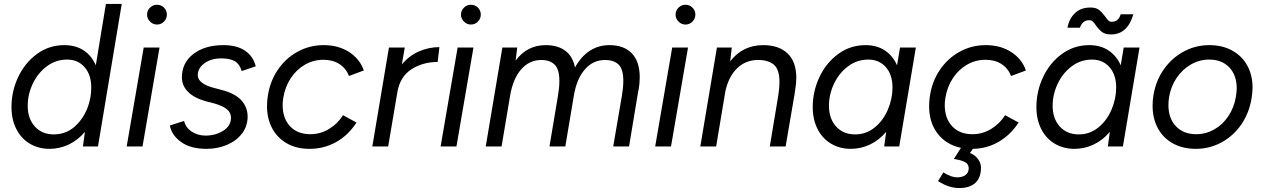

<svg xmlns="http://www.w3.org/2000/svg" viewBox="-20 -740 6386 970"><path d="M409 -74Q374 -32 327.5 -10Q281 12 231 12Q174 12 130 -14.5Q86 -41 62 -89Q38 -137 38 -199Q38 -279 72 -351Q106 -423 167 -467.5Q228 -512 305 -512Q362 -512 402.5 -485.5Q443 -459 464 -410L515 -720H595L475 0H399ZM252 -61Q323 -61 372.5 -115Q422 -169 436 -245L438 -257Q441 -278 441 -298Q441 -362 407.5 -400.5Q374 -439 319 -439Q262 -439 216.5 -405Q171 -371 145.5 -317Q120 -263 120 -205Q120 -141 156 -101Q192 -61 252 -61Z M706 -500H786L700 0H620ZM723 -666Q723 -687 738 -701.5Q753 -716 773 -716Q794 -716 808.5 -701.5Q823 -687 823 -666Q823 -646 808.5 -631Q794 -616 773 -616Q753 -616 738 -631Q723 -646 723 -666Z M838 -106 910 -129Q919 -94 949.5 -74.5Q980 -55 1018 -55Q1069 -55 1108 -79.5Q1147 -104 1147 -146Q1147 -171 1126.5 -188Q1106 -205 1064 -217L1018 -229Q961 -245 930 -276Q899 -307 899 -349Q899 -423 957 -467.5Q1015 -512 1109 -512Q1177 -512 1218.5 -483.5Q1260 -455 1272 -405L1201 -381Q1191 -416 1167 -430.5Q1143 -445 1097 -445Q1047 -445 1013 -420.5Q979 -396 979 -359Q979 -340 999 -323.5Q1019 -307 1057 -297L1098 -286Q1166 -269 1198.5 -234Q1231 -199 1231 -151Q1231 -103 1203 -66Q1175 -29 1127.5 -8.5Q1080 12 1023 12Q943 12 895 -22.5Q847 -57 838 -106Z M1329 -203Q1329 -226 1332 -248Q1342 -325 1382 -385Q1422 -445 1483 -478.5Q1544 -512 1615 -512Q1690 -512 1744 -477Q1798 -442 1818 -384L1743 -356Q1728 -395 1694.5 -416.5Q1661 -438 1614 -438Q1564 -438 1521 -413.5Q1478 -389 1449 -345Q1420 -301 1411 -245Q1408 -227 1408 -209Q1408 -142 1445.5 -102Q1483 -62 1548 -62Q1598 -62 1641.5 -88Q1685 -114 1713 -158L1781 -121Q1740 -57 1678.5 -22.5Q1617 12 1544 12Q1479 12 1430.5 -15Q1382 -42 1355.5 -91Q1329 -140 1329 -203Z M1945 -500H2025L2010 -414Q2046 -458 2096 -480Q2146 -502 2200 -502L2191 -427Q2117 -427 2059.5 -390.5Q2002 -354 1988 -277L1941 0H1861Z M2292 -500H2372L2286 0H2206ZM2309 -666Q2309 -687 2324 -701.5Q2339 -716 2359 -716Q2380 -716 2394.5 -701.5Q2409 -687 2409 -666Q2409 -646 2394.5 -631Q2380 -616 2359 -616Q2339 -616 2324 -631Q2309 -646 2309 -666Z M2518 -500H2593L2585 -434Q2643 -512 2737 -512Q2798 -512 2836 -483.5Q2874 -455 2885 -399Q2915 -454 2959 -483Q3003 -512 3059 -512Q3132 -512 3172 -470.5Q3212 -429 3212 -349Q3212 -319 3206 -283H3205L3158 0H3078L3122 -257Q3129 -298 3129 -331Q3129 -391 3105 -414Q3081 -437 3037 -437Q2976 -437 2934.5 -389Q2893 -341 2879 -256L2836 0H2756L2799 -257Q2806 -298 2806 -331Q2806 -390 2782 -413.5Q2758 -437 2715 -437Q2654 -437 2612.5 -389Q2571 -341 2557 -256L2514 0H2434Z M3376 -500H3456L3370 0H3290ZM3393 -666Q3393 -687 3408 -701.5Q3423 -716 3443 -716Q3464 -716 3478.5 -701.5Q3493 -687 3493 -666Q3493 -646 3478.5 -631Q3464 -616 3443 -616Q3423 -616 3408 -631Q3393 -646 3393 -666Z M3602 -500H3677L3669 -430Q3732 -512 3836 -512Q3915 -512 3959 -470Q4003 -428 4003 -346Q4003 -317 3997 -284L3994 -263L3949 0H3869L3912 -258Q3918 -297 3918 -325Q3918 -389 3890 -413Q3862 -437 3810 -437Q3748 -437 3705 -396Q3662 -355 3645 -281L3598 0H3518Z M4457 -74Q4422 -32 4375.5 -10Q4329 12 4279 12Q4222 12 4178 -14.5Q4134 -41 4110 -89Q4086 -137 4086 -199Q4086 -279 4120 -351Q4154 -423 4215 -467.5Q4276 -512 4353 -512Q4410 -512 4450.5 -485Q4491 -458 4512 -410L4527 -500H4607L4523 0H4447ZM4300 -61Q4356 -61 4399 -96Q4442 -131 4465.5 -186Q4489 -241 4489 -298Q4489 -362 4455.5 -400.5Q4422 -439 4367 -439Q4310 -439 4264.5 -405Q4219 -371 4193.5 -317Q4168 -263 4168 -205Q4168 -141 4204 -101Q4240 -61 4300 -61Z M4719 175 4746 131Q4786 156 4815 156Q4842 156 4858 144Q4874 132 4874 110Q4874 89 4855.5 79Q4837 69 4799 63L4835 7Q4760 -9 4717 -65Q4674 -121 4674 -203Q4674 -224 4677 -248Q4687 -325 4727 -385Q4767 -445 4828 -478.5Q4889 -512 4960 -512Q5035 -512 5089 -477Q5143 -442 5163 -384L5088 -356Q5073 -395 5039.5 -416.5Q5006 -438 4959 -438Q4909 -438 4866 -413.5Q4823 -389 4794 -345Q4765 -301 4756 -245Q4753 -227 4753 -209Q4753 -142 4790.5 -102Q4828 -62 4893 -62Q4943 -62 4986.5 -88Q5030 -114 5058 -158L5126 -121Q5086 -59 5026 -24Q4966 11 4895 12L4880 33Q4905 42 4920.5 63Q4936 84 4936 107Q4936 158 4907.5 184Q4879 210 4827 210Q4802 210 4776.5 202.5Q4751 195 4719 175Z M5587 -74Q5552 -32 5505.5 -10Q5459 12 5409 12Q5352 12 5308 -14.5Q5264 -41 5240 -89Q5216 -137 5216 -199Q5216 -279 5250 -351Q5284 -423 5345 -467.5Q5406 -512 5483 -512Q5540 -512 5580.5 -485Q5621 -458 5642 -410L5657 -500H5737L5653 0H5577ZM5430 -61Q5486 -61 5529 -96Q5572 -131 5595.5 -186Q5619 -241 5619 -298Q5619 -362 5585.5 -400.5Q5552 -439 5497 -439Q5440 -439 5394.5 -405Q5349 -371 5323.5 -317Q5298 -263 5298 -205Q5298 -141 5334 -101Q5370 -61 5430 -61ZM5517 -611Q5508 -625 5500.5 -631.5Q5493 -638 5483 -638Q5466 -638 5454.5 -629Q5443 -620 5436 -600H5373Q5381 -645 5410.5 -673.5Q5440 -702 5489 -702Q5517 -702 5532.5 -690Q5548 -678 5563 -657Q5573 -643 5579.5 -636.5Q5586 -630 5596 -630Q5614 -630 5625 -639.5Q5636 -649 5642 -668H5706Q5676 -566 5593 -566Q5564 -566 5548 -578Q5532 -590 5517 -611Z M5803 -205Q5803 -233 5807 -257Q5819 -332 5859.5 -389.5Q5900 -447 5960 -479.5Q6020 -512 6090 -512Q6155 -512 6204.5 -485Q6254 -458 6281 -409.5Q6308 -361 6308 -297Q6308 -275 6303 -243Q6291 -169 6251 -111Q6211 -53 6151 -20.5Q6091 12 6021 12Q5956 12 5906.5 -15Q5857 -42 5830 -91.5Q5803 -141 5803 -205ZM5883 -209Q5883 -142 5921 -102Q5959 -62 6023 -62Q6072 -62 6114.5 -86Q6157 -110 6186 -153.5Q6215 -197 6224 -252Q6228 -280 6228 -294Q6228 -360 6190.5 -399.5Q6153 -439 6089 -439Q6040 -439 5997 -414.5Q5954 -390 5924.5 -346.5Q5895 -303 5886 -248Q5883 -227 5883 -209Z"/></svg>

Font: Oak Sans
Style: Italic
Weight: 400
Italic angle: -9.49998°
Foundry: Erik Kennedy, Walven
Version: Version 1.000